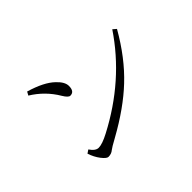

<svg xmlns="http://www.w3.org/2000/svg" viewBox="-118 -979 1236 1236"><g transform="rotate(-45 500.0 -361.0)"><path d="M207 -694.8Q324.7 -660.2 378.9 -607.9Q422.9 -566.9 422.9 -529.8Q422.9 -479 384.8 -479Q368.2 -479 344.7 -518.1Q288.6 -612.8 193.8 -670.9ZM221.7 -152.8Q248.5 -112.8 276.9 -112.8Q310.1 -112.8 373 -146Q690.9 -312 877.9 -590.8L900.9 -570.8Q804.7 -402.3 684.6 -289.6Q570.3 -181.6 396 -85Q337.9 -53.2 325.7 -43Q307.6 -26.9 279.8 -26.9Q264.6 -26.9 238.3 -60.5Q212.9 -93.8 198.7 -137.2Z"/></g></svg>

Font: I.Ming
Style: Regular
Weight: 400
Designer: Ichiten Fonts Project
Version: Version 6.11; Dec 27, 2019